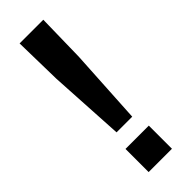

<svg xmlns="http://www.w3.org/2000/svg" viewBox="-239 -726 745 745"><g transform="rotate(-45 133.0 -353.5)"><path d="M68 -707H198L194 -509L176 -197H90L72 -509ZM69 -127H197V0H69Z"/></g></svg>

Font: 42dot Sans Light SemiBold
Style: Regular
Weight: 600
Version: Version 1.000